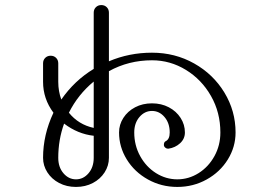

<svg xmlns="http://www.w3.org/2000/svg" viewBox="-20 -803 1040 758"><path d="M150 -180Q150 -271 191 -358Q150 -413 150 -480V-553Q150 -566 158.5 -574.5Q167 -583 180 -583Q193 -583 201.5 -574.5Q210 -566 210 -553V-480Q210 -443 222 -410Q274 -485 350 -531V-753Q350 -766 358.5 -774.5Q367 -783 380 -783Q393 -783 401.5 -774.5Q410 -766 410 -753V-561Q490 -595 580 -595Q671 -595 746.5 -552.5Q822 -510 866 -437.5Q910 -365 910 -280Q910 -223 879.5 -173.5Q849 -124 796 -94.5Q743 -65 680 -65Q617 -65 564 -94.5Q511 -124 480.5 -173.5Q450 -223 450 -280Q450 -311 467 -337.5Q484 -364 513.5 -379.5Q543 -395 580 -395Q617 -395 646.5 -379.5Q676 -364 693 -337.5Q710 -311 710 -280Q710 -255 691 -237.5Q672 -220 645 -216H643Q637 -216 632 -220.5Q627 -225 627 -231Q627 -243 635 -246Q650 -254 650 -280Q650 -317 629.5 -341Q609 -365 580 -365Q551 -365 530.5 -341Q510 -317 510 -280Q510 -229 533.5 -186.5Q557 -144 596 -119.5Q635 -95 680 -95Q725 -95 764 -119.5Q803 -144 826.5 -186.5Q850 -229 850 -280Q850 -359 813 -424Q776 -489 714 -527Q652 -565 580 -565Q488 -565 410 -522V-180Q410 -149 393 -122.5Q376 -96 346.5 -80.5Q317 -65 280 -65Q243 -65 213.5 -80.5Q184 -96 167 -122.5Q150 -149 150 -180ZM280 -95Q309 -95 329.5 -119Q350 -143 350 -180V-267Q287 -274 233 -315Q210 -251 210 -180Q210 -143 230.5 -119Q251 -95 280 -95ZM350 -298V-481Q288 -430 252 -358Q290 -311 350 -298Z"/></svg>

Font: GL-CurulMinamoto Light
Style: Regular
Weight: 300
Designer: Eunice (kana); Ryoko NISHIZUKA 西塚涼子 (ideographs); Frank Grießhammer (Latin, Greek & Cyrillic); Wenlong ZHANG
Foundry: Gutenberg Labo; Adobe
Version: Version 1.002